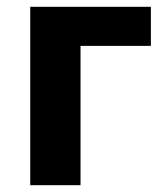

<svg xmlns="http://www.w3.org/2000/svg" viewBox="-20 -545 484 565"><path d="M69 -525H424V-410H217V0H69Z"/></svg>

Font: Aneliza ExtraBold
Style: Regular
Weight: 800
Designer: Mike Abbink, Paul van der Laan, Pieter van Rosmalen
Foundry: Bold Monday
Version: Version 3.001;September 8, 2019;FontCreator 11.5.0.2425 64-b